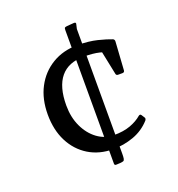

<svg xmlns="http://www.w3.org/2000/svg" viewBox="-125 -788 821 888"><g transform="rotate(-20 285.5 -343.5)"><path d="M340 -40Q340 -24 338.5 -16Q337 -8 332.5 -6Q328 -4 318 -3L298 -2Q288 -1 288 -10V-466H340ZM288 -666Q288 -676 290 -678.5Q292 -681 300 -682Q308 -683 317.5 -683.5Q327 -684 337 -685Q348 -685 345 -676L340 -654V-466H288ZM309 -74Q240 -74 188 -106Q136 -138 107 -195Q78 -252 78 -328Q78 -404 108 -461Q138 -518 192 -550.5Q246 -583 316 -583Q372 -583 414 -572.5Q456 -562 481 -552Q489 -548 488 -538L479 -399Q478 -390 468 -390H447Q437 -390 436 -400L410 -526L453 -500Q433 -508 402.5 -515.5Q372 -523 326 -523Q250 -523 211.5 -476.5Q173 -430 173 -338Q173 -280 194.5 -234Q216 -188 252.5 -161Q289 -134 334 -134Q381 -134 415 -146.5Q449 -159 472 -179Q480 -185 485 -177L494 -163Q499 -157 493 -148Q458 -109 409 -91.5Q360 -74 309 -74Z"/></g></svg>

Font: Hahmlet
Style: Regular
Weight: 400
Designer: Minjoo Ham & Mark Frömberg
Foundry: hypertype
Version: Version 1.001; ttfautohint (v1.8.3)